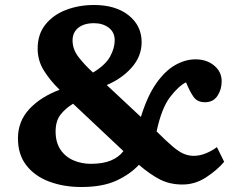

<svg xmlns="http://www.w3.org/2000/svg" viewBox="-20 -736 953 770"><path d="M306 14Q236 14 178 -7.5Q120 -29 86 -72.5Q52 -116 52 -181Q52 -249 97 -298Q142 -347 219 -376Q181 -413 156 -453Q131 -493 131 -541Q131 -599 162.5 -638Q194 -677 245.5 -696.5Q297 -716 357 -716Q444 -716 496 -674.5Q548 -633 548 -567Q548 -510 508 -465Q468 -420 408 -395L545 -267Q571 -351 606.5 -401.5Q642 -452 682.5 -475Q723 -498 764 -498Q809 -498 839 -473Q869 -448 869 -410Q869 -377 852 -351.5Q835 -326 802 -326Q772 -326 757 -346.5Q742 -367 726 -406Q695 -390 661.5 -346Q628 -302 608 -209Q647 -170 672.5 -148.5Q698 -127 717.5 -119Q737 -111 757 -111Q781 -111 805.5 -121Q830 -131 850 -146L879 -87Q850 -53 806 -24.5Q762 4 712 4Q662 4 623 -15.5Q584 -35 537 -75Q502 -37 446.5 -11.5Q391 14 306 14ZM353 -445Q404 -476 422 -510Q440 -544 440 -574Q440 -607 416 -625Q392 -643 357 -643Q317 -643 294 -624.5Q271 -606 271 -574Q271 -539 294 -508.5Q317 -478 353 -445ZM344 -79Q392 -79 424 -92Q456 -105 475 -130L273 -320Q243 -302 223 -276.5Q203 -251 203 -209Q203 -165 222.5 -136Q242 -107 274.5 -93Q307 -79 344 -79Z"/></svg>

Font: Literata 7pt
Style: Bold
Weight: 700
Designer: Latin by Veronika Burian and Jose Scaglione. Greek by Irene Vlachou. Cyrillic by Vera Evstafieva.
Foundry: TypeTogether
Version: Version 3.002